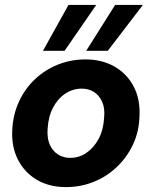

<svg xmlns="http://www.w3.org/2000/svg" viewBox="-20 -750 618 782"><path d="M248 12Q180 12 129.5 -18Q79 -48 52.5 -101Q26 -154 30 -222Q33 -283 57 -335.5Q81 -388 121.5 -426.5Q162 -465 215 -486.5Q268 -508 328 -508Q396 -508 447 -478.5Q498 -449 525 -396.5Q552 -344 548 -275Q546 -213 521.5 -161Q497 -109 456 -70Q415 -31 362 -9.5Q309 12 248 12ZM266 -107Q302 -107 332 -127.5Q362 -148 381.5 -184Q401 -220 404 -270Q408 -309 396 -335.5Q384 -362 362.5 -375.5Q341 -389 313 -389Q277 -389 246.5 -369Q216 -349 196.5 -312.5Q177 -276 174 -226Q171 -188 182.5 -161.5Q194 -135 216 -121Q238 -107 266 -107ZM331 -543 449 -730H562L419 -543ZM155 -543 259 -730H372L243 -543Z"/></svg>

Font: DM Sans 36pt ExtraBold
Style: Italic
Weight: 800
Italic angle: -10°
Designer: Colophon Foundry, Jonny Pinhorn
Foundry: Colophon Foundry
Version: Version 4.004;gftools[0.9.30]